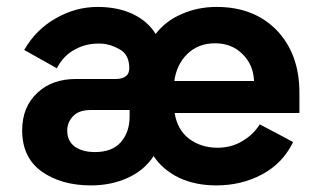

<svg xmlns="http://www.w3.org/2000/svg" viewBox="-20 -531 936 562"><path d="M856.4 -259.8Q856.4 -373 790 -442.4Q723.6 -510.7 614.3 -510.7Q558.6 -510.7 512.7 -490.2Q465.8 -470.7 435.5 -431.6Q413.1 -468.8 368.2 -490.2Q324.2 -510.7 265.6 -510.7Q201.2 -510.7 143.6 -477.5Q85.9 -445.3 50.8 -384.8Q83 -367.2 146.5 -331.1Q165 -368.2 200.2 -386.7Q234.4 -405.3 276.4 -403.3Q302.7 -402.3 330.1 -386.7Q358.4 -371.1 358.4 -332Q358.4 -314.5 347.7 -307.6Q337.9 -299.8 318.4 -299.8Q279.3 -299.8 202.1 -299.8Q131.8 -299.8 88.9 -258.8Q44.9 -217.8 44.9 -149.4Q44.9 -70.3 101.6 -29.3Q159.2 11.7 246.1 11.7Q305.7 11.7 354.5 -10.7Q403.3 -33.2 429.7 -74.2Q456.1 -34.2 503.9 -10.7Q551.8 11.7 613.3 11.7Q686.5 11.7 747.1 -20.5Q807.6 -52.7 837.9 -115.2Q805.7 -132.8 740.2 -167Q721.7 -136.7 689.5 -118.2Q658.2 -98.6 616.2 -98.6Q568.4 -98.6 533.2 -125Q499 -151.4 491.2 -200.2Q612.3 -200.2 856.4 -200.2Q856.4 -214.8 856.4 -259.8ZM490.2 -293.9Q497.1 -342.8 528.3 -373Q560.5 -404.3 609.4 -404.3Q658.2 -404.3 689.5 -373Q721.7 -341.8 723.6 -293.9Q646.5 -293.9 490.2 -293.9ZM359.4 -190.4Q359.4 -144.5 334 -115.2Q308.6 -85.9 257.8 -85.9Q221.7 -85.9 199.2 -101.6Q176.8 -118.2 176.8 -148.4Q176.8 -172.9 193.4 -190.4Q210 -209 246.1 -209Q283.2 -209 359.4 -209Q359.4 -204.1 359.4 -190.4Z"/></svg>

Font: BM-Biotif
Style: Bold
Weight: 400
Designer: Deni Anggara
Version: Version 1.000;PS 001.000;hotconv 1.0.88;makeotf.lib2.5.64776